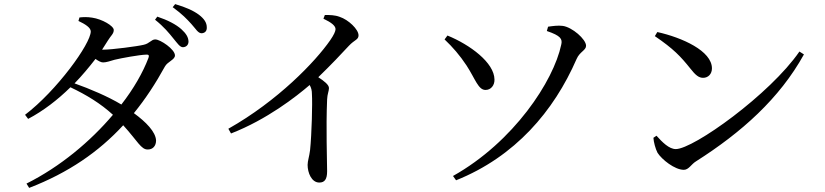

<svg xmlns="http://www.w3.org/2000/svg" viewBox="-20 -845 4020 935"><path d="M824 -658C844 -634 856 -615 871 -615C888 -616 898 -627 898 -643C897 -664 887 -681 863 -703C837 -726 797 -747 746 -764L735 -749C779 -714 803 -684 824 -658ZM912 -728C934 -704 944 -683 962 -683C978 -684 988 -694 987 -712C987 -734 975 -753 949 -773C922 -793 887 -809 833 -825L821 -810C869 -775 890 -752 912 -728ZM109 49 122 70C314 -4 461 -106 580 -235C651 -157 667 -116 700 -117C724 -117 740 -134 740 -161C738 -203 691 -251 632 -294C689 -364 738 -439 783 -521C796 -545 832 -554 832 -575C832 -605 761 -653 736 -653C717 -653 708 -633 680 -627C653 -620 525 -603 481 -603H477L505 -647C520 -672 534 -680 534 -699C534 -719 477 -752 429 -759C404 -763 385 -762 367 -760L362 -743C396 -727 422 -710 422 -692C422 -632 256 -403 102 -286L117 -266C191 -305 261 -359 323 -420C401 -383 470 -341 530 -286C420 -156 273 -33 109 49ZM343 -439C380 -477 414 -518 445 -558C459 -548 472 -541 482 -541C498 -541 517 -548 538 -554C571 -562 659 -578 692 -579C703 -580 708 -576 703 -563C676 -492 631 -413 571 -336C506 -375 419 -412 343 -439Z M1555 -754C1595 -735 1614 -719 1614 -703C1614 -693 1606 -675 1588 -649C1516 -545 1333 -354 1092 -218L1105 -195C1280 -263 1423 -375 1488 -431C1496 -417 1499 -404 1499 -387C1502 -343 1498 -192 1490 -114C1486 -82 1478 -61 1478 -42C1478 -4 1497 44 1535 44C1561 44 1573 28 1573 -11C1573 -68 1567 -218 1573 -361C1574 -387 1582 -402 1582 -416C1582 -432 1559 -450 1530 -469C1593 -530 1643 -583 1679 -622C1707 -652 1726 -651 1726 -673C1726 -702 1677 -749 1634 -763C1610 -772 1586 -772 1562 -772Z M2201 33C2488 -82 2677 -303 2788 -558C2803 -593 2834 -600 2834 -622C2834 -654 2766 -713 2720 -719C2697 -722 2670 -718 2649 -715L2643 -694C2711 -671 2720 -655 2713 -627C2676 -451 2482 -154 2186 12ZM2145 -653C2185 -615 2219 -576 2252 -526C2295 -460 2309 -406 2345 -407C2370 -407 2389 -429 2388 -458C2387 -540 2269 -627 2159 -672Z M3181 -689 3169 -669C3260 -607 3294 -571 3342 -511C3367 -479 3383 -466 3404 -466C3429 -466 3447 -485 3447 -512C3447 -597 3302 -662 3181 -689ZM3873 -594C3730 -386 3357 -119 3271 -119C3238 -119 3205 -153 3177 -184L3162 -174C3163 -154 3172 -120 3182 -101C3203 -68 3266 -18 3310 -18C3334 -18 3346 -45 3369 -59C3591 -200 3776 -365 3895 -580Z"/></svg>

Font: Noto Serif CJK SC Medium
Style: Regular
Weight: 500
Designer: Ryoko NISHIZUKA 西塚涼子 (kana & ideographs); Frank Grießhammer (Latin, Greek & Cyrillic); Wenlong ZHANG 张文龙 (bopomofo); San
Foundry: Adobe
Version: Version 2.001;hotconv 1.1.0;makeotfexe 2.6.0